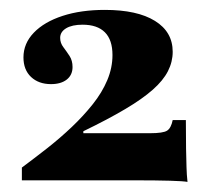

<svg xmlns="http://www.w3.org/2000/svg" viewBox="-20 -716 425 388"><path d="M358.9 -348.4Q350.8 -350 323.4 -350.8Q296 -351.6 251.6 -351.6H24.2V-377.4Q49.2 -396 75.4 -416.5Q101.6 -437.1 125 -459.3Q148.4 -481.5 167.3 -505.2Q186.3 -529 196.8 -554Q207.3 -579 207.3 -604.8Q207.3 -635.5 191.9 -650.8Q176.6 -666.1 146.8 -666.1Q125.8 -666.1 113.7 -658.9Q101.6 -651.6 101.6 -639.5Q101.6 -629 108.1 -620.6Q114.5 -612.1 120.6 -602.8Q126.6 -593.5 126.6 -580.6Q126.6 -564.5 114.9 -555.2Q103.2 -546 83.1 -546Q58.1 -546 42.7 -560.5Q27.4 -575 27.4 -600Q27.4 -628.2 48.4 -650Q69.4 -671.8 106.5 -683.9Q143.5 -696 191.9 -696Q257.3 -696 293.1 -673.8Q329 -651.6 329 -611.3Q329 -591.1 319.4 -572.2Q309.7 -553.2 288.7 -534.7Q267.7 -516.1 233.1 -495.6Q198.4 -475 148.4 -450.8V-446.8H283.1Q309.7 -446.8 317.7 -452Q325.8 -457.3 329 -473.4H355.6Q355.6 -437.9 356 -415.7Q356.5 -393.5 356.9 -378.2Q357.3 -362.9 358.9 -348.4Z"/></svg>

Font: Playfair 5pt SemiExpanded Light ExtraBold
Style: Regular
Weight: 800
Version: Version 2.001;gftools[0.9.30]